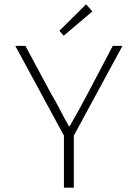

<svg xmlns="http://www.w3.org/2000/svg" viewBox="-20 -872 640 892"><path d="M277 0V-242L51 -659H98L215 -441Q238 -403 257.5 -364.5Q277 -326 300 -286H304Q327 -326 348.5 -365Q370 -404 390 -442L504 -659H549L323 -242V0ZM276 -706 256 -729 380 -852 409 -819Z"/></svg>

Font: Source Code Pro Light
Style: Regular
Weight: 300
Monospace: yes
Designer: Paul D. Hunt, Teo Tuominen
Foundry: Adobe Systems Incorporated
Version: Version 2.030;PS 1.000;hotconv 16.6.51;makeotf.lib2.5.65220